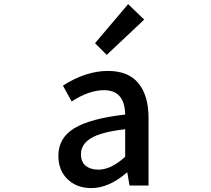

<svg xmlns="http://www.w3.org/2000/svg" viewBox="-20 -914 1040 946"><path d="M429.7 12.7Q358.4 12.7 313 -30.8Q267.6 -74.2 267.6 -146.5Q267.6 -234.4 346.2 -282.2Q424.8 -330.1 596.7 -349.6Q594.7 -469.7 492.2 -469.7Q418.9 -469.7 333 -414.1L290 -492.2Q403.3 -564.5 511.7 -564.5Q612.3 -564.5 662.1 -503.9Q711.9 -443.4 711.9 -331.1V0H618.2L607.4 -63.5H604.5Q516.6 12.7 429.7 12.7ZM464.8 -78.1Q527.3 -78.1 596.7 -141.6V-277.3Q478.5 -263.7 428.7 -233.4Q378.9 -203.1 378.9 -154.3Q378.9 -116.2 402.3 -97.2Q425.8 -78.1 464.8 -78.1ZM505.9 -643.6 448.2 -701.2 611.3 -893.6 690.4 -817.4Z"/></svg>

Font: Gen Shin Gothic Monospace Medium
Style: Regular
Weight: 500
Designer: [Source Han Sans]
Ryoko NISHIZUKA  (kana & ideographs); Paul D. Hunt (Latin, Greek & Cyrillic); Wenlong ZHANG  (bopomofo
Version: Version 1.002.20150607